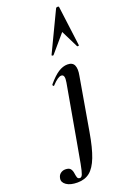

<svg xmlns="http://www.w3.org/2000/svg" viewBox="-298 -791 744 1124"><g transform="rotate(-20 74.5 -228.5)"><path d="M228 -727 260 -478Q260 -475 254.5 -474.5Q249 -474 248 -477L195 -584L101 -474Q99 -472 94 -473.5Q89 -475 90 -478L209 -727Q212 -732 220 -732Q228 -732 228 -727ZM-21 275Q-66 275 -90 258Q-114 241 -110 218Q-107 198 -93.5 188Q-80 178 -64 178Q-40 178 -31.5 189.5Q-23 201 -21 216.5Q-19 232 -15.5 243.5Q-12 255 1 255Q11 255 17.5 239Q24 223 32.5 178Q41 133 56 47L117 -297Q126 -346 102 -346Q81 -346 44 -306Q41 -302 37 -306.5Q33 -311 36 -315Q72 -358 101 -376.5Q130 -395 158 -395Q190 -395 200 -372.5Q210 -350 202 -309L145 21Q129 115 107.5 170.5Q86 226 55.5 250.5Q25 275 -21 275Z"/></g></svg>

Font: Cormorant Light
Style: Bold Italic
Weight: 700
Italic angle: -10°
Version: Version 4.000